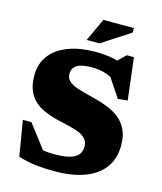

<svg xmlns="http://www.w3.org/2000/svg" viewBox="-130 -978 916 1086"><g transform="rotate(15 328.5 -435.0)"><path d="M538 -658 455 -662.5 518.5 -724.5H560.5L590 -479L533.5 -473L433.5 -623L481 -569.5Q455 -588 421.2 -597.8Q387.5 -607.5 348.5 -607.5Q286.5 -607.5 259.5 -590.8Q232.5 -574 232.5 -540Q232.5 -516 247.5 -500.5Q262.5 -485 288.2 -475Q314 -465 346.8 -456.8Q379.5 -448.5 415.5 -439Q451 -429.5 487.2 -415Q523.5 -400.5 553.5 -376.8Q583.5 -353 601.8 -315.8Q620 -278.5 620 -223.5Q620 -144 579.8 -91Q539.5 -38 466.8 -11.5Q394 15 295.5 15Q233.5 15 183.5 9.5Q133.5 4 80 -13L45.5 -219.5H95.5L252 -15L106.5 -114Q149.5 -93.5 185.2 -85.5Q221 -77.5 264.5 -77.5Q324 -77.5 358.2 -87.5Q392.5 -97.5 407 -116.5Q421.5 -135.5 421.5 -163Q421.5 -192.5 403.5 -210.5Q385.5 -228.5 356 -239Q326.5 -249.5 291.2 -257Q256 -264.5 221.5 -273.5Q187.5 -283 155.2 -297Q123 -311 97.8 -334Q72.5 -357 57.8 -392.5Q43 -428 43 -480Q43 -548.5 79.8 -597Q116.5 -645.5 184.2 -671.5Q252 -697.5 345 -697.5Q398.5 -697.5 443.8 -688.8Q489 -680 538 -658ZM277 -749.5 339 -883.5H517.5V-857L352 -749.5Z"/></g></svg>

Font: Newsreader ExtraBold
Style: Regular
Weight: 800
Designer: Hugues Gentile
Foundry: Production Type
Version: Version 1.003